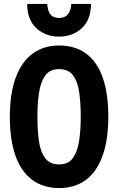

<svg xmlns="http://www.w3.org/2000/svg" viewBox="-20 -940 600 975"><path d="M281 15Q201 15 144.5 -26Q88 -67 59 -148Q30 -229 30 -347Q30 -466 60 -546.5Q90 -627 146 -668Q202 -709 280 -709Q361 -709 417 -668Q473 -627 501.5 -546.5Q530 -466 530 -347Q530 -229 500.5 -148Q471 -67 415.5 -26Q360 15 281 15ZM280 -105Q327 -105 350.5 -138Q374 -171 382 -226Q390 -281 390 -347Q390 -415 382.5 -469.5Q375 -524 351.5 -556.5Q328 -589 280 -589Q233 -589 209.5 -556Q186 -523 178 -468.5Q170 -414 170 -347Q170 -280 177.5 -225Q185 -170 209 -137.5Q233 -105 280 -105ZM280 -754Q211 -754 164.5 -797Q118 -840 118 -920H220Q222 -892 230 -876.5Q238 -861 251 -855Q264 -849 280 -849Q296 -849 309 -855Q322 -861 331 -876.5Q340 -892 342 -920H442Q442 -840 395.5 -797Q349 -754 280 -754Z"/></svg>

Font: Ubuntu Sans Mono
Style: Regular
Weight: 400
Monospace: yes
Designer: Dalton Maag Ltd
Foundry: Dalton Maag Ltd
Version: Version 1.006